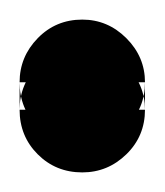

<svg xmlns="http://www.w3.org/2000/svg" viewBox="-20 -148 168 196"><path d="M0 -64H128V-36H0ZM64 -128Q37 -128 18.5 -109Q0 -90 0 -64Q0 -37 18.5 -18.5Q37 0 64 0Q90 0 109 -18.5Q128 -37 128 -64Q128 -90 109 -109Q90 -128 64 -128ZM64 -100Q37 -100 18.5 -81Q0 -62 0 -36Q0 -9 18.5 9.5Q37 28 64 28Q90 28 109 9.5Q128 -9 128 -36Q128 -62 109 -81Q90 -100 64 -100Z"/></svg>

Font: Wavefont
Style: Bold
Weight: 700
Version: Version 3.004;gftools[0.9.33]